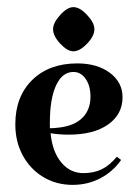

<svg xmlns="http://www.w3.org/2000/svg" viewBox="-20 -510 385 539"><path d="M308 -70 320 -61Q297 -28 261.5 -9.5Q226 9 184 9Q138 9 101.5 -13Q65 -35 44 -73.5Q23 -112 23 -161Q23 -239 70.5 -285.5Q118 -332 197 -332Q253 -332 288.5 -305.5Q324 -279 324 -237Q324 -189 283.5 -160.5Q243 -132 173 -132Q145 -132 122 -136Q127 -84 152 -54Q177 -24 214 -24Q243 -24 265 -34.5Q287 -45 308 -70ZM120 -166V-150Q131 -150 147 -152Q189 -157 211.5 -179.5Q234 -202 234 -239Q234 -269 220.5 -288.5Q207 -308 186 -308Q155 -308 137.5 -270.5Q120 -233 120 -166ZM186 -490Q204 -490 224.5 -468Q245 -446 245 -428Q245 -409 224.5 -387.5Q204 -366 186 -366Q169 -366 149 -387.5Q129 -409 129 -428Q129 -446 149 -468Q169 -490 186 -490Z"/></svg>

Font: Katibeh
Style: Regular
Weight: 400
Designer: Arabic design by Kourosh Beigpour, Latin design by Eduardo Tunni, engineering by Lasse Fister
Version: Version 1.0010g